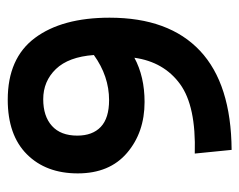

<svg xmlns="http://www.w3.org/2000/svg" viewBox="-84 -552 648 521"><g transform="rotate(90 240.5 -291.0)"><path d="M450 -177.5Q450 -91.2 398.1 -39.4Q346.2 12.5 250 12.5Q137.5 12.5 82.5 -61.2Q27.5 -135 27.5 -263.8Q27.5 -425 117.5 -509.4Q207.5 -593.8 386.2 -595L396.2 -495Q267.5 -498.8 207.5 -455Q147.5 -411.2 136.2 -331.2Q187.5 -358.8 256.2 -358.8Q338.8 -358.8 394.4 -311.2Q450 -263.8 450 -177.5ZM347.5 -176.2Q347.5 -217.5 323.8 -240Q300 -262.5 251.2 -262.5Q186.2 -262.5 128.8 -221.2Q133.8 -152.5 166.9 -118.1Q200 -83.8 248.8 -83.8Q295 -83.8 321.2 -107.5Q347.5 -131.2 347.5 -176.2Z"/></g></svg>

Font: Cambay
Style: Bold
Weight: 700
Designer: Pooja Saxena
Foundry: Pooja Saxena
Version: Version 1.096;PS 001.096;hotconv 1.0.70;makeotf.lib2.5.58329